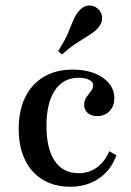

<svg xmlns="http://www.w3.org/2000/svg" viewBox="-20 -688 491 719"><path d="M242.7 11.3Q183.9 11.3 140.3 -14.9Q96.8 -41.1 73.4 -89.9Q50 -138.7 50 -205.6Q50 -274.2 74.6 -324.2Q99.2 -374.2 144.8 -400.8Q190.3 -427.4 252.4 -427.4Q298.4 -427.4 333.5 -413.7Q368.5 -400 388.3 -375.8Q408.1 -351.6 408.1 -320.2Q408.1 -291.1 390.3 -272.2Q372.6 -253.2 344.4 -253.2Q321.8 -253.2 308.5 -264.9Q295.2 -276.6 295.2 -295.2Q295.2 -312.1 303.6 -324.2Q312.1 -336.3 320.6 -346.8Q329 -357.3 329 -369.4Q329 -381.5 313.7 -389.1Q298.4 -396.8 274.2 -396.8Q216.9 -396.8 185.5 -349.6Q154 -302.4 154 -216.9Q154 -130.6 185.1 -85.1Q216.1 -39.5 275 -39.5Q312.9 -39.5 341.9 -60.1Q371 -80.6 389.5 -121.8L416.1 -106.5Q395.2 -50 350 -19.4Q304.8 11.3 242.7 11.3ZM212.1 -483.9 197.6 -496.8Q222.6 -535.5 234.3 -563.3Q246 -591.1 254 -610.9Q262.1 -630.6 274.2 -645.2Q290.3 -665.3 310.5 -667.3Q330.6 -669.4 346 -655.6Q361.3 -642.7 362.5 -623Q363.7 -603.2 347.6 -583.9Q337.9 -572.6 325.4 -564.1Q312.9 -555.6 296.4 -545.6Q279.8 -535.5 258.9 -521.4Q237.9 -507.3 212.1 -483.9Z"/></svg>

Font: Playfair SemiBold
Style: Regular
Weight: 600
Designer: Claus Eggers Sørensen
Foundry: Claus Eggers Sørensen
Version: Version 2.001;gftools[0.9.30]